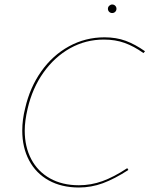

<svg xmlns="http://www.w3.org/2000/svg" viewBox="-20 -829 665 854"><path d="M460 -790Q460 -798 466 -803.5Q472 -809 479 -809Q487 -809 492.5 -803.5Q498 -798 498 -790Q498 -782 492.5 -776.5Q487 -771 479 -771Q471 -771 465.5 -776.5Q460 -782 460 -790ZM79 -248Q79 -297 92 -348Q113 -440 163.5 -511.5Q214 -583 287 -623Q360 -663 445 -663Q497 -663 539 -647.5Q581 -632 625 -601L618 -593Q576 -623 534.5 -638Q493 -653 442 -653Q361 -653 292 -614.5Q223 -576 173.5 -506.5Q124 -437 103 -346Q90 -291 90 -248Q90 -176 119 -121Q148 -66 202.5 -35.5Q257 -5 331 -5Q385 -5 436 -23.5Q487 -42 546 -81L551 -73Q489 -33 437.5 -14Q386 5 331 5Q254 5 197 -26.5Q140 -58 109.5 -115.5Q79 -173 79 -248Z"/></svg>

Font: Ysabeau Infant Hairline
Style: Italic
Weight: 100
Italic angle: -12°
Designer: Christian Thalmann (Catharsis Fonts)
Version: Version 0.003